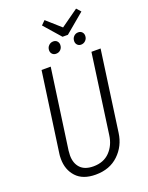

<svg xmlns="http://www.w3.org/2000/svg" viewBox="-175 -1045 881 1143"><g transform="rotate(-20 265.0 -473.5)"><path d="M440 -176Q429 -96 373 -42.5Q317 11 228 11Q147 11 105.5 -34Q64 -79 64 -148Q64 -169 66 -180L137 -685H195L124 -179Q122 -159 122 -149Q122 -99 149.5 -69.5Q177 -40 232 -40Q297 -40 336 -80.5Q375 -121 383 -183L453 -685H511ZM455 -958 479 -931 356 -828H322L230 -933L255 -958L344 -879ZM219 -779Q219 -797 231 -809Q243 -821 260 -821Q275 -821 284 -811.5Q293 -802 293 -788Q293 -770 281.5 -758Q270 -746 252 -746Q237 -746 228 -755.5Q219 -765 219 -779ZM378 -779Q378 -797 389.5 -809Q401 -821 418 -821Q433 -821 442 -811.5Q451 -802 451 -788Q451 -770 439 -758Q427 -746 410 -746Q396 -746 387 -755.5Q378 -765 378 -779Z"/></g></svg>

Font: Fira Sans Extra Condensed Light
Style: Italic
Weight: 300
Width: 3
Italic angle: -8°
Designer: Carrois Corporate & Edenspiekermann AG
Foundry: Carrois Corporate GbR & Edenspiekermann AG
Version: Version 4.203